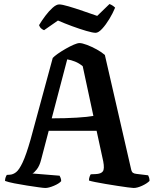

<svg xmlns="http://www.w3.org/2000/svg" viewBox="-20 -934 767 954"><path d="M205 0Q197 0 172 -3.5Q147 -7 114.5 -12Q82 -17 51.5 -23Q21 -29 5 -35Q5 -45 8 -53Q11 -61 14 -65L30 -66Q45 -67 60 -78.5Q75 -90 92.5 -127Q110 -164 132 -241L242 -646Q250 -655 268 -667.5Q286 -680 307 -692Q328 -704 346.5 -712Q365 -720 375 -720Q388 -720 412 -711Q436 -702 460.5 -688.5Q485 -675 501 -661L631 -95Q634 -80 640.5 -75.5Q647 -71 658 -70L716 -63Q718 -60 720.5 -52.5Q723 -45 723 -35Q710 -22 686 -11Q662 0 644 0Q637 0 615 -3Q593 -6 563.5 -10.5Q534 -15 504.5 -20Q475 -25 452.5 -29.5Q430 -34 422 -37Q422 -47 425 -55.5Q428 -64 431 -68L455 -69Q482 -70 491 -82.5Q500 -95 493 -132L460 -284H222L185 -143Q177 -110 162.5 -92Q148 -74 141 -72L276 -61Q278 -58 281 -50.5Q284 -43 284 -34Q274 -22 248 -11Q222 0 205 0ZM237 -346Q306 -346 362 -349.5Q418 -353 444 -358L391 -605Q373 -620 353 -628Q333 -636 314 -639ZM455 -771Q441 -771 408.5 -780.5Q376 -790 338 -804Q300 -818 268 -832L199 -784Q193 -786 185.5 -792Q178 -798 174 -809Q187 -831 205 -855Q223 -879 241.5 -895.5Q260 -912 274 -912Q288 -912 320.5 -902.5Q353 -893 392 -879.5Q431 -866 463 -855L524 -914Q540 -908 552 -896Q541 -869 523.5 -840Q506 -811 487.5 -791Q469 -771 455 -771Z"/></svg>

Font: Texturina 72pt
Style: Bold
Weight: 700
Designer: Guillermo Torres Carreño
Foundry: Omnibus-Type
Version: Version 1.002; ttfautohint (v1.8.3)